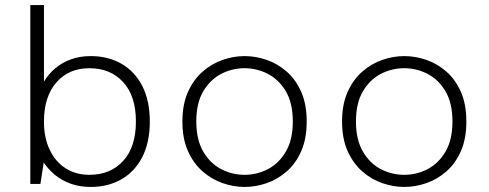

<svg xmlns="http://www.w3.org/2000/svg" viewBox="-20 -728 1936 760"><path d="M339 12Q294 12 258 -1.5Q222 -15 196 -37Q170 -59 153 -85L140 0H100V-708H154V-405Q172 -435 198.5 -457.5Q225 -480 260.5 -493Q296 -506 339 -506Q408 -506 461 -475.5Q514 -445 543.5 -387Q573 -329 573 -247Q573 -165 543.5 -107Q514 -49 461 -18.5Q408 12 339 12ZM334 -36Q417 -36 467.5 -91Q518 -146 518 -247Q518 -348 467.5 -403Q417 -458 334 -458Q252 -458 203 -401.5Q154 -345 154 -247Q154 -183 176.5 -135.5Q199 -88 239.5 -62Q280 -36 334 -36Z M948 12Q905 12 861.5 -3Q818 -18 782 -49.5Q746 -81 724 -130Q702 -179 702 -247Q702 -315 724 -364Q746 -413 782 -444.5Q818 -476 861.5 -491Q905 -506 948 -506Q992 -506 1035.5 -491Q1079 -476 1115 -444.5Q1151 -413 1172.5 -364Q1194 -315 1194 -247Q1194 -179 1172.5 -130Q1151 -81 1115 -49.5Q1079 -18 1035.5 -3Q992 12 948 12ZM948 -36Q997 -36 1040.5 -58.5Q1084 -81 1111.5 -128Q1139 -175 1139 -247Q1139 -320 1111.5 -366.5Q1084 -413 1040.5 -435.5Q997 -458 948 -458Q899 -458 855.5 -435.5Q812 -413 784.5 -366.5Q757 -320 757 -247Q757 -175 784.5 -128Q812 -81 855.5 -58.5Q899 -36 948 -36Z M1580 12Q1537 12 1493.5 -3Q1450 -18 1414 -49.5Q1378 -81 1356 -130Q1334 -179 1334 -247Q1334 -315 1356 -364Q1378 -413 1414 -444.5Q1450 -476 1493.5 -491Q1537 -506 1580 -506Q1624 -506 1667.5 -491Q1711 -476 1747 -444.5Q1783 -413 1804.5 -364Q1826 -315 1826 -247Q1826 -179 1804.5 -130Q1783 -81 1747 -49.5Q1711 -18 1667.5 -3Q1624 12 1580 12ZM1580 -36Q1629 -36 1672.5 -58.5Q1716 -81 1743.5 -128Q1771 -175 1771 -247Q1771 -320 1743.5 -366.5Q1716 -413 1672.5 -435.5Q1629 -458 1580 -458Q1531 -458 1487.5 -435.5Q1444 -413 1416.5 -366.5Q1389 -320 1389 -247Q1389 -175 1416.5 -128Q1444 -81 1487.5 -58.5Q1531 -36 1580 -36Z"/></svg>

Font: Atkinson Hyperlegible Mono ExtraLight
Style: Regular
Weight: 200
Monospace: yes
Designer: Elliott Scott, Megan Eiswerth, Linus Boman, Theodore Petrosky, Letters from Sweden
Foundry: Applied Design Works, Letters from Sweden
Version: Version 2.001